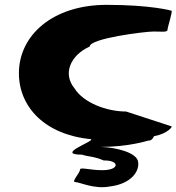

<svg xmlns="http://www.w3.org/2000/svg" viewBox="-20 -574 728 792"><path d="M58 -272C58 -133 165 -18 355 0C375 7 203 64 319 64C339 72 367 70 408 88C473 86 476 128 402 128C350 128 310 114 310 126C310 139 273 177 290 177C309 177 369 208 434 195C518 185 555 135 550 96C548 56 460 34 396 32C511 32 591 6 591 6C602 7 611 -1 615 -12C671 -22 694 -53 687 -53L500 -114C420 -114 324 -150 287 -210C238 -270 270 -346 350 -382C350 -416 580 -444 613 -444C647 -444 671 -440 671 -451C671 -462 694 -530 687 -530C687 -530 604 -554 420 -554C197 -554 58 -428 58 -272Z"/></svg>

Font: Ampere
Style: SuExt
Weight: 400
Version: Version 1